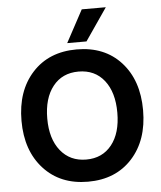

<svg xmlns="http://www.w3.org/2000/svg" viewBox="-59 -943 842 1002"><g transform="rotate(-5 361.5 -442.5)"><path d="M417 -723H316L407 -892H533ZM361.5 -570Q276 -570 227 -508Q178 -446 178 -339.5Q178 -233 228 -171Q278 -109 362.5 -109Q447 -109 496 -170.5Q545 -232 545 -339Q545 -446 496 -508Q447 -570 361.5 -570ZM362 -686Q508 -686 594 -591.5Q680 -497 680 -340Q680 -183 593.5 -88Q507 7 362 7Q217 7 130 -88Q43 -183 43 -339.5Q43 -496 129.5 -591Q216 -686 362 -686Z"/></g></svg>

Font: Hind Kochi SemiBold
Style: Regular
Weight: 600
Designer: Dhruvi Tolia
Foundry: Indian Type Foundry
Version: Version 0.702;PS 1.0;hotconv 1.0.81;makeotf.lib2.5.63406